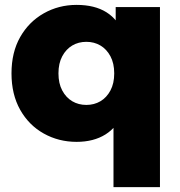

<svg xmlns="http://www.w3.org/2000/svg" viewBox="-20 -571 735 785"><path d="M293 9Q220 9 159 -25Q98 -59 62.5 -122Q27 -185 27 -271Q27 -357 62.5 -419.5Q98 -482 159 -516.5Q220 -551 293 -551Q367 -551 415 -521Q463 -491 487 -429.5Q511 -368 511 -271Q511 -175 485.5 -113.5Q460 -52 411.5 -21.5Q363 9 293 9ZM333 -142Q365 -142 390.5 -157Q416 -172 431.5 -201Q447 -230 447 -271Q447 -312 431.5 -341Q416 -370 390.5 -385Q365 -400 333 -400Q301 -400 275.5 -385Q250 -370 234.5 -341Q219 -312 219 -271Q219 -230 234.5 -201Q250 -172 275.5 -157Q301 -142 333 -142ZM444 194V-91L454 -271L453 -450V-542H634V194Z"/></svg>

Font: MOST Montserrat ExtraBold
Style: Regular
Weight: 800
Designer: Julieta Ulanovsky
Foundry: Julieta Ulanovsky
Version: Version 8.000;March 11, 2024;FontCreator 15.0.0.2926 64-bit